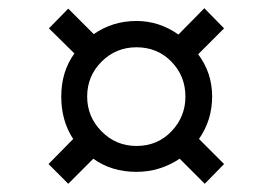

<svg xmlns="http://www.w3.org/2000/svg" viewBox="-20 -592 618 467"><path d="M146 -145 207 -206Q251 -174 312 -174Q369 -174 417 -206L478 -145L525 -193L464 -254Q496 -300 496 -357Q496 -415 462 -460L525 -523L477 -572L414 -508Q367 -541 312 -541Q254 -541 208 -509L146 -571L99 -523L161 -462Q129 -418 129 -357Q129 -298 158 -254L98 -193ZM312 -237Q262 -237 227 -272.5Q192 -308 192 -357Q192 -407 227 -442Q262 -477 312 -477Q363 -477 397 -442Q431 -407 431 -357Q431 -308 397 -272.5Q363 -237 312 -237Z"/></svg>

Font: Noto Serif SemiCondensed Semi
Style: Italic
Weight: 600
Width: 4
Italic angle: -12°
Designer: Monotype Design Team
Foundry: Monotype Imaging Inc.
Version: Version 1.901